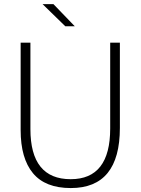

<svg xmlns="http://www.w3.org/2000/svg" viewBox="-20 -909 688 940"><path d="M326.7 11.7Q201.7 11.7 141.4 -61Q81.1 -133.8 81.1 -272V-700.2H128.9V-277.3Q128.9 -31.7 326.2 -31.7Q519.5 -31.7 519.5 -279.8V-700.2H566.9V-283.2Q566.9 11.7 326.7 11.7ZM188.5 -888.7H241.7L346.2 -780.3H299.8Z"/></svg>

Font: DavidDev Light
Style: Regular
Weight: 300
Designer: David.dev
Foundry: David.dev
Version: Version 1.001;FEAKit 1.0